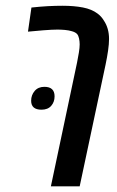

<svg xmlns="http://www.w3.org/2000/svg" viewBox="-20 -660 416 680"><path d="M160.2 0 252.9 -438.5Q256.3 -455.6 259.3 -473.4Q262.2 -491.2 262.2 -502.9Q262.2 -513.2 260 -523.7Q257.8 -534.2 252.9 -539.6Q247.1 -545.9 234.9 -549.3Q224.1 -552.7 209.7 -554Q195.3 -555.2 183.6 -555.2Q165 -555.2 133.3 -552.7Q101.6 -550.3 79.1 -547.9L91.3 -633.3Q122.6 -636.7 149.7 -638.2Q176.8 -639.6 201.7 -639.6Q242.2 -639.6 273.7 -633.5Q305.2 -627.4 325.7 -611.8Q338.9 -602.1 347.7 -587.4Q366.2 -560.1 366.2 -522Q366.2 -504.4 362.8 -481Q359.4 -457.5 354 -431.6L262.2 0ZM127 -271.5Q90.3 -271.5 90.3 -303.2Q90.3 -323.2 102.8 -337.9Q115.2 -352.5 137.2 -352.5Q173.3 -352.5 173.3 -318.8Q173.3 -298.8 161.4 -285.2Q149.4 -271.5 127 -271.5Z"/></svg>

Font: Open Sans Condensed SemiBold
Style: Italic
Weight: 600
Width: 3
Italic angle: -12°
Designer: Monotype Design Team
Foundry: Monotype Imaging Inc.
Version: Version 3.000; ttfautohint (v1.8.4)